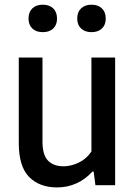

<svg xmlns="http://www.w3.org/2000/svg" viewBox="-20 -789 576 818"><path d="M60 -179.5V-544H161V-185.5Q161 -129 184.5 -104.8Q208 -80.5 250.5 -80.5Q282.5 -80.5 315.5 -96.2Q348.5 -112 369.5 -143.5V-544H470.5V0H386.5L379 -58H373.5Q343.5 -24.5 305 -7.5Q266.5 9.5 223.5 9.5Q148 9.5 104 -35.2Q60 -80 60 -179.5ZM101.5 -710Q101.5 -737.5 117.8 -753.2Q134 -769 162.5 -769Q190.5 -769 206.8 -753.2Q223 -737.5 223 -710Q223 -683 206.8 -667.5Q190.5 -652 162.5 -652Q134 -652 117.8 -667.5Q101.5 -683 101.5 -710ZM309 -710Q309 -737.5 325.5 -753.2Q342 -769 370 -769Q398 -769 414.2 -753.2Q430.5 -737.5 430.5 -710Q430.5 -683 414.2 -667.5Q398 -652 370 -652Q342 -652 325.5 -667.5Q309 -683 309 -710Z"/></svg>

Font: Encode Sans Semi Condensed Medium
Style: Regular
Weight: 500
Width: 4
Designer: Multiple Designers
Foundry: Impallari Type
Version: Version 2.000